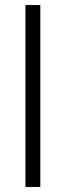

<svg xmlns="http://www.w3.org/2000/svg" viewBox="-20 -742 261 762"><path d="M81 0V-722H140V0Z"/></svg>

Font: Titillium Web[RUS by Daymarius]
Style: Regular
Weight: 300
Designer: Cyrillization by Daymarius
Foundry: Cyrillization by Daymarius
Version: Version 1.002 September 12, 2018